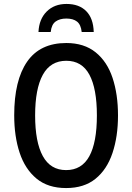

<svg xmlns="http://www.w3.org/2000/svg" viewBox="-20 -943 670 973"><path d="M578 -358Q578 -251 550 -167.5Q522 -84 464 -37Q406 10 315 10Q223 10 165 -38Q107 -86 79.5 -169Q52 -252 52 -359Q52 -536 117.5 -630.5Q183 -725 316 -725Q406 -725 464.5 -678Q523 -631 550.5 -548Q578 -465 578 -358ZM158 -358Q158 -223 197 -152Q236 -81 315 -81Q394 -81 432.5 -151Q471 -221 471 -358Q471 -494 433 -564.5Q395 -635 316 -635Q236 -635 197 -564Q158 -493 158 -358ZM317 -923Q381 -923 417 -886.5Q453 -850 455 -781H394Q390 -818 370.5 -833.5Q351 -849 316 -849Q283 -849 262 -834Q241 -819 237 -781H175Q178 -846 216.5 -884.5Q255 -923 317 -923Z"/></svg>

Font: Noto Sans Condensed Medium
Style: Regular
Weight: 500
Width: 3
Designer: Monotype Design Team
Foundry: Monotype Imaging Inc.
Version: Version 2.013; ttfautohint (v1.8.4.7-5d5b)